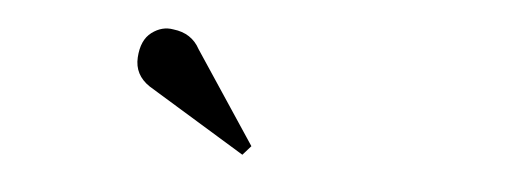

<svg xmlns="http://www.w3.org/2000/svg" viewBox="-27 -648 686 258"><g transform="rotate(5 315.5 -519.0)"><path d="M173.6 -519.4Q152.8 -533.3 154.2 -556.9Q155.6 -580.6 169.4 -591Q183.3 -601.4 198.6 -598.6Q223.6 -595.8 234.7 -575L316.7 -451.4L305.6 -438.9Z"/></g></svg>

Font: Sree Krushnadevaraya
Style: Regular
Weight: 400
Designer: Purushoth Kumar Guthula
Foundry: Andhrapradesh Society for Knowledge Networks
Version: Version 1.0.5; ttfautohint (v1.2.42-39fb)